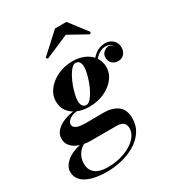

<svg xmlns="http://www.w3.org/2000/svg" viewBox="-287 -844 1136 1238"><g transform="rotate(-30 280.5 -224.5)"><path d="M146.2 260Q78.5 260 31.5 245.9Q-15.5 231.8 -39.6 205.5Q-63.8 179.3 -63.8 143Q-63.8 118.3 -49.1 96.3Q-34.5 74.3 -9.9 57.5Q14.7 40.8 45 31.1Q75.2 21.5 106.5 21.5H126.2Q101.5 28.3 81.7 45.3Q62 62.3 50.6 86.8Q39.3 111.3 39.3 140.5Q39.3 186.8 70.5 212Q101.8 237.2 164.5 237.2Q211.3 237.2 255 226Q298.7 214.8 333.5 194.6Q368.2 174.5 388.6 147.3Q409 120 409 88.3Q409 59.8 392 46.9Q375 34 344.5 34Q335 34 315 34Q295 34 270 34Q245 34 220.6 34Q196.2 34 177.7 34Q159.2 34 152.7 34Q107.7 34 71.9 21.4Q36 8.8 15.1 -14.6Q-5.8 -38 -5.8 -70.2Q-5.8 -98.5 10.9 -120.5Q27.5 -142.5 55.7 -157.9Q84 -173.2 119.4 -181.2Q154.8 -189.2 192.3 -189.2L191.3 -177.2Q143.3 -177.2 117.6 -159.6Q92 -142 92 -123Q92 -105.8 104.7 -96.5Q117.5 -87.3 138.4 -84Q159.2 -80.8 183.2 -80.8Q200.7 -80.8 226 -81Q251.2 -81.3 275.7 -81.5Q300.2 -81.8 314.2 -81.8Q376.2 -81.8 416.5 -53.1Q456.8 -24.5 456.8 42Q456.8 96.5 429.4 137.5Q402 178.5 356.6 205.8Q311.3 233 256.4 246.5Q201.5 260 146.2 260ZM255.2 -160Q206 -160 167.2 -176.5Q128.5 -193 106.1 -223.5Q83.7 -254 83.7 -296.5Q83.7 -344.5 114.4 -383.8Q145 -423 195.5 -446.2Q246 -469.5 305.2 -469.5Q354.5 -469.5 393.3 -452Q432 -434.5 454.4 -402.8Q476.8 -371 476.8 -328.5Q476.8 -281 446.1 -242.8Q415.5 -204.5 365.3 -182.2Q315 -160 255.2 -160ZM244 -179.8Q258.5 -179.8 274 -196Q289.5 -212.3 303.7 -238.4Q318 -264.5 329.1 -294.6Q340.2 -324.8 346.9 -353Q353.5 -381.3 353.5 -401Q353.5 -421.8 344.6 -435.9Q335.7 -450 316.5 -450Q302 -450 286.5 -433.9Q271 -417.7 256.8 -391.7Q242.5 -365.7 231.4 -335.6Q220.3 -305.5 213.6 -277.2Q207 -249 207 -229.2Q207 -208.5 216 -194.1Q225 -179.8 244 -179.8ZM544.3 -465Q579.3 -465 602.1 -443.5Q625 -422 625 -389.5Q625 -361.5 608.4 -341.7Q591.8 -322 562.8 -322Q537.5 -322 519.5 -338.6Q501.5 -355.2 501.5 -382.7Q501.5 -405.5 517.1 -420.2Q532.8 -435 553.8 -437.5Q564.5 -436 574.1 -429.9Q583.8 -423.7 588.5 -413Q583.5 -427.7 569.5 -436.6Q555.5 -445.5 538 -445.5Q514.8 -445.5 493.8 -433.9Q472.8 -422.3 454.6 -400.1Q436.5 -378 421 -346.8L407 -354.5Q433.5 -410 467.4 -437.5Q501.3 -465 544.3 -465ZM177.7 -562.5 167 -573.7 314.2 -708.5H399L502.3 -573.7L491.3 -562.5L354.2 -638.5Z"/></g></svg>

Font: Bodoni Moda
Style: Italic
Weight: 400
Italic angle: -13°
Designer: Owen Earl
Foundry: indestructible type
Version: Version 2.005